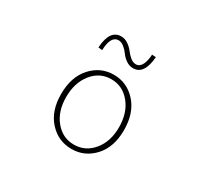

<svg xmlns="http://www.w3.org/2000/svg" viewBox="-158 -1002 1316 1240"><g transform="rotate(30 500.0 -382.5)"><path d="M265.6 -261.7Q265.6 -389.6 333.5 -464.8Q401.4 -540 500 -540Q598.6 -540 666.5 -464.8Q734.4 -389.6 734.4 -261.7Q734.4 -135.7 666.5 -61.5Q598.6 12.7 500 12.7Q401.4 12.7 333.5 -61.5Q265.6 -135.7 265.6 -261.7ZM697.3 -261.7Q697.3 -369.1 641.1 -438Q585 -506.8 500 -506.8Q415 -506.8 359.4 -438Q303.7 -369.1 303.7 -261.7Q303.7 -155.3 359.4 -87.4Q415 -19.5 500 -19.5Q585 -19.5 641.1 -87.4Q697.3 -155.3 697.3 -261.7ZM584 -637.7Q555.7 -637.7 531.2 -654.8Q506.8 -671.9 492.2 -692.9Q477.5 -713.9 456.5 -731Q435.5 -748 415 -748Q357.4 -748 353.5 -639.6L324.2 -642.6Q332 -778.3 417 -778.3Q445.3 -778.3 469.7 -761.2Q494.1 -744.1 509.3 -723.6Q524.4 -703.1 544.9 -686Q565.4 -668.9 586.9 -668.9Q615.2 -668.9 630.4 -699.2Q645.5 -729.5 647.5 -775.4L676.8 -773.4Q666 -637.7 584 -637.7Z"/></g></svg>

Font: GenEi Gothic M ExtraLight
Style: Regular
Weight: 200
Designer: o_tamon (Modified); [Source Han Sans]
Ryoko NISHIZUKA  (kana & ideographs); Paul D. Hunt (Latin, Greek & Cyrillic); Wenl
Version: Version 1.1a;Original Version 1.004